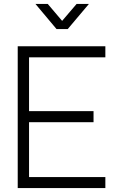

<svg xmlns="http://www.w3.org/2000/svg" viewBox="-20 -955 605 975"><path d="M515 -56H127.5V-334.5H455V-390.5H127.5V-664H515V-720H70V0H515ZM160 -935 267 -807.5H324L431.5 -935H369L295.5 -849L222.5 -935Z"/></svg>

Font: Eudonet Light
Style: Regular
Weight: 300
Designer: Mikhail Sharanda
Foundry: Mikhail Sharanda
Version: Version 4.503;Glyphs 3.1.2 (3151)